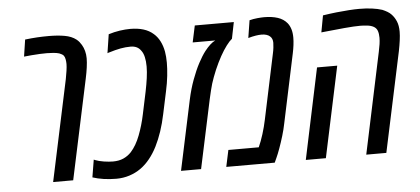

<svg xmlns="http://www.w3.org/2000/svg" viewBox="-47 -737 1840 842"><g transform="rotate(-5 873.5 -315.5)"><path d="M155.8 0 250.5 -444.8Q253.9 -461.9 256.6 -480.5Q259.3 -499 259.3 -510.7Q259.3 -521 257.3 -531.7Q255.4 -542.5 250.5 -548.3Q247.6 -551.8 242.9 -554.4Q238.3 -557.1 231.9 -559.6Q220.7 -563 205.6 -564.2Q190.4 -565.4 177.2 -565.4Q164.6 -565.4 146.7 -564.7Q128.9 -564 110.1 -562.3Q91.3 -560.5 76.7 -559.1L87.9 -633.3Q116.2 -636.7 141.4 -638.2Q166.5 -639.6 192.4 -639.6Q230.5 -639.6 261.5 -634.3Q292.5 -628.9 312.5 -613.3Q319.3 -607.9 324.5 -601.6Q329.6 -595.2 334 -587.9Q341.3 -575.7 345.5 -560.3Q349.6 -544.9 349.6 -527.8Q349.6 -510.3 346.4 -487.5Q343.3 -464.8 337.9 -439.9L244.1 0Z M433.6 9.8Q404.8 9.8 377.9 5.9Q351.1 2 329.1 -5.4L341.8 -82.5Q342.8 -82 343.8 -81.8Q344.7 -81.5 345.7 -80.6Q363.3 -73.7 385.7 -70.3Q408.2 -66.9 425.3 -66.9Q451.7 -66.9 471.4 -75.7Q491.2 -84.5 506.3 -100.6Q530.8 -127.9 547.1 -170.7Q563.5 -213.4 573.2 -259.8L594.2 -358.9Q600.6 -390.1 604.5 -418Q608.4 -445.8 608.4 -469.2Q608.4 -492.7 604.2 -510.7Q600.1 -528.8 591.3 -540Q583.5 -551.3 572.3 -556.6Q561 -562 545.9 -562Q523.9 -562 501.5 -557.9Q479 -553.7 450.7 -544.9Q448.2 -544.4 446.3 -543.7Q444.3 -543 442.4 -542L455.1 -624.5Q480 -632.3 504.9 -636Q529.8 -639.6 550.8 -639.6Q583.5 -639.6 608.9 -631.8Q634.3 -624 652.8 -607.4Q668.5 -593.8 679 -573.5Q689.5 -553.2 694.3 -527.3Q698.2 -504.9 698.2 -478Q698.2 -452.6 694.8 -420.7Q691.4 -388.7 683.6 -353.5L662.6 -254.9Q654.3 -214.8 642.6 -179.9Q630.9 -145 616.2 -115.7Q601.1 -85.9 582.5 -63Q564 -40 541.5 -23.9Q518.6 -7.8 491.2 1Q463.9 9.8 433.6 9.8Z M718.8 0 784.2 -307.1Q794.4 -354.5 809.1 -394Q823.7 -433.6 839.8 -464.1Q856 -494.6 871.1 -514.2Q883.8 -530.3 895 -540.5Q906.2 -550.8 918 -556.6H818.8L834.5 -629.9H1006.3L991.7 -557.6Q981 -549.3 966.8 -530.5Q952.6 -511.7 938.5 -486.3Q931.2 -472.7 923.8 -458Q916.5 -443.4 910.2 -428.2Q903.3 -411.1 897.9 -397.2Q892.6 -383.3 888.4 -369.6Q884.3 -356 880.4 -339.8Q876.5 -323.7 871.6 -302.2L807.1 0Z M918 0 933.6 -73.2H1067.4Q1078.6 -98.1 1088.4 -129.4Q1098.1 -160.6 1104.5 -191.4L1165 -477.5Q1168 -490.7 1169.4 -503.4Q1170.9 -516.1 1170.9 -524.4Q1170.9 -533.7 1168 -541Q1165 -548.3 1159.2 -553.2Q1153.3 -558.6 1144 -561.5Q1134.8 -564.5 1122.1 -564.5Q1111.3 -564.5 1097.2 -562.3Q1083 -560.1 1063.5 -554.7L1075.7 -631.8Q1092.3 -636.2 1110.6 -637.9Q1128.9 -639.6 1140.6 -639.6Q1174.3 -639.6 1200 -631.3Q1225.6 -623 1241.2 -604Q1250.5 -592.3 1255.4 -576.4Q1260.3 -560.5 1260.3 -539.1Q1260.3 -524.4 1258.1 -506.8Q1255.9 -489.3 1252.4 -472.7L1187.5 -166.5Q1182.6 -141.6 1174.1 -113.3Q1165.5 -85 1156.5 -60.1Q1147.5 -35.2 1140.6 -20.5L1131.3 0Z M1534.2 0 1628.4 -444.8Q1632.3 -462.9 1634.5 -477.8Q1636.7 -492.7 1636.7 -505.9Q1636.7 -523.9 1632.1 -536.6Q1627.4 -549.3 1615.2 -555.7Q1603.5 -562 1586.4 -563.7Q1569.3 -565.4 1556.6 -565.4Q1530.8 -565.4 1487.1 -561.5Q1443.4 -557.6 1384.8 -551.3L1398.4 -625Q1429.7 -629.9 1459 -633.1Q1488.3 -636.2 1513.9 -637.9Q1539.6 -639.6 1559.1 -639.6Q1589.4 -639.6 1615 -636.2Q1640.6 -632.8 1659.7 -626.5Q1671.4 -621.6 1681.4 -615.7Q1691.4 -609.9 1698.7 -602.1Q1711.4 -588.9 1719.2 -570.3Q1727.1 -551.8 1727.1 -524.4Q1727.1 -507.8 1724.1 -486.1Q1721.2 -464.4 1716.3 -439.9L1622.6 0ZM1268.1 0 1352.5 -399.9H1441.4L1356.4 0Z"/></g></svg>

Font: Open Sans Condensed Medium
Style: Italic
Weight: 500
Width: 3
Italic angle: -12°
Designer: Monotype Design Team
Foundry: Monotype Imaging Inc.
Version: Version 3.000